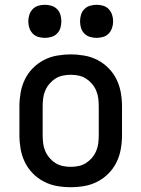

<svg xmlns="http://www.w3.org/2000/svg" viewBox="-20 -769 590 801"><path d="M275 12Q246 12 217.5 7Q189 2 163 -11.5Q137 -25 116.5 -46Q96 -67 83.5 -93Q71 -119 66 -147.5Q61 -176 61 -205V-325Q61 -354 66 -382.5Q71 -411 83.5 -437Q96 -463 116.5 -484Q137 -505 163 -518.5Q189 -532 217.5 -537Q246 -542 275 -542Q304 -542 332.5 -537Q361 -532 387 -518.5Q413 -505 433.5 -484Q454 -463 466.5 -437Q479 -411 484 -382.5Q489 -354 489 -325V-205Q489 -176 484 -147.5Q479 -119 466.5 -93Q454 -67 433.5 -46Q413 -25 387 -11.5Q361 2 332.5 7Q304 12 275 12ZM275 -73Q292 -73 308.5 -76.5Q325 -80 339 -89Q353 -98 364 -111Q375 -124 381.5 -139.5Q388 -155 390 -171.5Q392 -188 392 -205V-325Q392 -342 390 -358.5Q388 -375 381.5 -390.5Q375 -406 364 -419Q353 -432 339 -441Q325 -450 308.5 -453.5Q292 -457 275 -457Q258 -457 241.5 -453.5Q225 -450 211 -441Q197 -432 186 -419Q175 -406 168.5 -390.5Q162 -375 160 -358.5Q158 -342 158 -325V-205Q158 -188 160 -171.5Q162 -155 168.5 -139.5Q175 -124 186 -111Q197 -98 211 -89Q225 -80 241.5 -76.5Q258 -73 275 -73ZM383 -611Q369 -611 355.5 -615Q342 -619 332 -629Q322 -639 318 -652.5Q314 -666 314 -680Q314 -694 318 -707.5Q322 -721 332 -731Q342 -741 355.5 -745Q369 -749 383 -749Q397 -749 410.5 -745Q424 -741 433.5 -731Q443 -721 447.5 -707.5Q452 -694 452 -680Q452 -666 447.5 -652.5Q443 -639 433.5 -629Q424 -619 410.5 -615Q397 -611 383 -611ZM167 -611Q153 -611 139.5 -615Q126 -619 116.5 -629Q107 -639 102.5 -652.5Q98 -666 98 -680Q98 -694 102.5 -707.5Q107 -721 116.5 -731Q126 -741 139.5 -745Q153 -749 167 -749Q181 -749 194.5 -745Q208 -741 218 -731Q228 -721 232 -707.5Q236 -694 236 -680Q236 -666 232 -652.5Q228 -639 218 -629Q208 -619 194.5 -615Q181 -611 167 -611Z"/></svg>

Font: Lode Dark
Style: Bold
Weight: 700
Monospace: yes
Designer: Belleve Invis
Foundry: Belleve Invis
Version: Version 29.2.0; ttfautohint (v1.8.3)